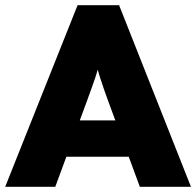

<svg xmlns="http://www.w3.org/2000/svg" viewBox="-32 -720 756 740"><path d="M-12 0 267 -700H427L704 0H507L387 -325Q377 -352 369 -375Q361 -398 354 -420Q347 -442 340.5 -465Q334 -488 329 -515L361 -516Q355 -487 348.5 -464Q342 -441 335 -420Q328 -399 319.5 -376Q311 -353 301 -325L181 0ZM124 -116 183 -256H507L562 -116Z"/></svg>

Font: Mach ExtraBold
Style: Regular
Weight: 800
Version: Version 1.002